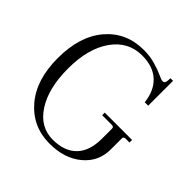

<svg xmlns="http://www.w3.org/2000/svg" viewBox="-171 -787 944 944"><g transform="rotate(45 300.5 -315.0)"><path d="M305 12Q187 12 111.5 -75.5Q36 -163 36 -314Q36 -467 111 -554.5Q186 -642 307 -642Q351 -642 388.5 -631Q426 -620 449 -609Q472 -598 481 -598Q496 -598 497 -619L498 -636H516V-463H492Q484 -537 440 -577Q396 -617 321 -617Q224 -617 166 -534.5Q108 -452 108 -314Q108 -177 161 -95Q214 -13 302 -13Q383 -13 426.5 -57.5Q470 -102 470 -188V-258Q470 -270 456 -270H389V-288H579V-270H552Q538 -270 538 -258V-181Q538 -96 473 -42Q408 12 305 12Z"/></g></svg>

Font: Arapey Thin
Style: Regular
Weight: 100
Designer: Eduardo Rodriguez Tunni
Foundry: Eduardo Rodriguez Tunni
Version: Version 4.000;hotconv 1.0.109;makeotfexe 2.5.65596